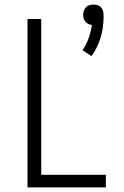

<svg xmlns="http://www.w3.org/2000/svg" viewBox="-20 -818 540 838"><path d="M379 -573 340 -599Q357 -623 367 -651.5Q377 -680 381 -709Q373 -710 365.5 -713.5Q358 -717 353 -723Q348 -729 345.5 -737Q343 -745 343 -753Q343 -762 346 -771Q349 -780 355.5 -786.5Q362 -793 370.5 -795.5Q379 -798 388 -798Q397 -798 405.5 -795.5Q414 -793 420.5 -786.5Q427 -780 429.5 -771Q432 -762 432 -753V-751V-736Q431 -693 418 -650.5Q405 -608 379 -573ZM100 0V-735H160V-55H442V0Z"/></svg>

Font: Iosevka Term Light
Style: Regular
Weight: 300
Monospace: yes
Designer: Belleve Invis
Foundry: Belleve Invis
Version: Version 9.0.1; ttfautohint (v1.8.3)